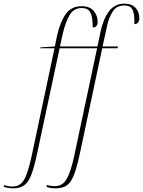

<svg xmlns="http://www.w3.org/2000/svg" viewBox="-157 -790 782 1050"><path d="M-86 240Q-100 240 -113 237.5Q-126 235 -137 232L-133 222Q-113 230 -89 230Q-63 230 -44.5 216Q-26 202 -11.5 163Q3 124 19 50L141 -526H63L64 -531L143 -536L155 -595Q172 -670 202.5 -713Q233 -756 289 -756Q334 -756 355.5 -730.5Q377 -705 377 -670Q377 -640 350 -640Q350 -695 338 -720.5Q326 -746 290 -746Q247 -746 224.5 -709Q202 -672 186 -605L171 -536H376L392 -613Q407 -685 438.5 -727.5Q470 -770 523 -770Q563 -770 584 -747.5Q605 -725 605 -691Q605 -675 597.5 -666.5Q590 -658 578 -658Q579 -717 567 -738.5Q555 -760 523 -760Q481 -760 460.5 -728.5Q440 -697 431 -659L404 -536H488L486 -526H402L281 44Q264 124 247.5 166.5Q231 209 207.5 224.5Q184 240 147 240Q119 240 97 232L100 222Q120 228 143 228Q170 228 188.5 212.5Q207 197 222.5 157Q238 117 253 43L374 -526H169L48 40Q31 122 14.5 165Q-2 208 -25.5 224Q-49 240 -86 240Z"/></svg>

Font: Noto Serif Display SemiCondensed Thin
Style: Italic
Weight: 100
Width: 4
Italic angle: -12°
Designer: Monotype Design Team
Foundry: Monotype Imaging Inc.
Version: Version 2.009